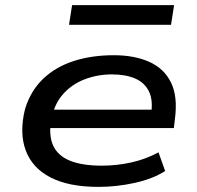

<svg xmlns="http://www.w3.org/2000/svg" viewBox="-20 -722 769 751"><path d="M365 9Q249 9 177.5 -28Q106 -65 80.5 -134Q55 -203 78 -296Q100 -367 148.5 -413.5Q197 -460 267.5 -483Q338 -506 425 -506Q506 -506 564 -480Q622 -454 649 -399Q676 -344 664 -255L660 -221H151L162 -293H598L570 -269Q580 -327 563.5 -362.5Q547 -398 509.5 -414.5Q472 -431 418 -431Q361 -431 310.5 -411.5Q260 -392 225.5 -352.5Q191 -313 181 -253L180 -251Q170 -192 188 -152.5Q206 -113 253.5 -93.5Q301 -74 379 -74Q436 -74 493 -86.5Q550 -99 600 -126L626 -53Q577 -22 506.5 -6.5Q436 9 365 9ZM250 -625 262 -702H661L649 -625Z"/></svg>

Font: Nunito Sans 7pt Expanded Medium
Style: Italic
Weight: 500
Width: 7
Italic angle: -9°
Designer: Vernon Adams
Foundry: Vernon Adams
Version: Version 3.101;gftools[0.9.27]